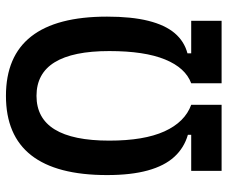

<svg xmlns="http://www.w3.org/2000/svg" viewBox="-78 -664 743 626"><g transform="rotate(-90 293.0 -351.5)"><path d="M166 -70.3V-109.9Q123.5 -122.1 94.2 -154.1Q64.9 -186 49.8 -240.5Q34.7 -294.9 34.7 -373.5Q34.7 -703.1 293 -703.1Q551.3 -703.1 551.3 -373.5Q551.3 -293.5 537.6 -238.8Q523.9 -184.1 497.3 -152.8Q470.7 -121.6 431.6 -111.3V-74.2L334 -99.1Q384.3 -117.7 411.6 -184.3Q439 -251 439 -366.2Q439 -603.5 293 -603.5Q147 -603.5 147 -366.2Q147 -252.9 177.2 -186.3Q207.5 -119.6 263.7 -99.1ZM48.3 0V-99.1H263.7V0ZM334 0V-99.1H537.6V0Z"/></g></svg>

Font: Cascadia Mono Medium
Style: Regular
Weight: 500
Monospace: yes
Designer: Aaron Bell
Foundry: Saja Typeworks
Version: Version 2407.024